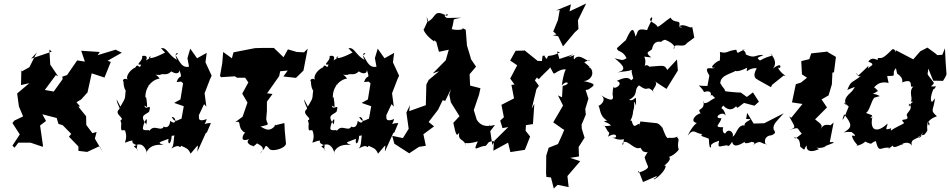

<svg xmlns="http://www.w3.org/2000/svg" viewBox="-20 -839 5428 1097"><path d="M295 -195 314 -131 338 -124 387 -74 374 -58 428 -2V23L478 29L549 -4L570 35L522 -47L532 -85L508 -78L473 -125L472 -175L428 -229L437 -232L417 -255L444 -271L480 -311L504 -420L577 -396L613 -485L595 -492L676 -538L641 -555L538 -524L550 -542L444 -549L465 -487L421 -494L363 -410L336 -401L338 -387L287 -316L236 -325L299 -410L312 -403L267 -470L262 -556L276 -544L158 -504L190 -539L148 -455L99 -428L102 -442L100 -353L148 -364L78 -305L88 -231L112 -174L62 -150L51 -136L93 -71L51 -7L63 5L85 -24H154L225 0V-11L209 -122L243 -148L222 -186L307 -164Z M924 -538C943 -551 858 -500 833 -508C821 -514 872 -529 811 -491C804 -472 842 -530 792 -519C800 -491 746 -466 786 -470C777 -436 768 -484 754 -454C713 -436 691 -386 717 -380C677 -406 680 -363 686 -375C683 -340 707 -289 703 -349C687 -267 708 -297 668 -230L646 -272C651 -236 668 -224 662 -216C626 -186 700 -164 668 -151C682 -93 703 -95 674 -142C665 -67 684 -106 695 -92C717 -27 666 -13 720 -33C760 -42 709 -27 765 -8C751 29 790 31 745 -2C785 -32 812 0 820 37C810 40 829 -23 915 -10C875 -27 888 -24 943 -46C935 -13 957 -5 961 -63C998 -65 1004 -86 982 -87C968 -49 978 -7 958 10C1017 -25 1002 18 1015 -6C1042 7 1055 7 1069 39C1126 -28 1108 -12 1108 27L1156 -79L1162 -82L1185 -136C1135 -136 1148 -112 1161 -159C1092 -131 1127 -194 1114 -176L1146 -244L1159 -230L1149 -306L1179 -384L1189 -406V-407L1154 -483L1161 -537L1106 -506L1067 -561L1051 -507L1060 -458C1010 -446 998 -514 981 -523C1021 -539 963 -549 992 -497C942 -522 934 -572 900 -563ZM1015 -373 1026 -363 1011 -271 975 -251 1030 -232 1017 -161C994 -154 980 -133 961 -171C992 -170 987 -117 953 -149C946 -84 897 -128 917 -116C896 -82 862 -135 832 -89C841 -105 798 -84 796 -106C801 -143 828 -188 816 -128C773 -184 812 -181 832 -201C849 -258 812 -201 805 -236L820 -227C822 -253 812 -310 811 -274C805 -356 870 -376 824 -345C831 -354 858 -387 892 -390C870 -424 846 -410 893 -411C917 -423 930 -403 959 -431C990 -411 1007 -422 1005 -440C1026 -375 1006 -423 989 -370Z M1490 10C1502 -27 1517 19 1528 17C1546 24 1607 10 1614 -17L1607 -93L1605 -136C1549 -124 1530 -113 1557 -128C1517 -70 1481 -115 1467 -115C1530 -131 1507 -122 1501 -159L1505 -206V-258L1537 -302L1506 -306L1575 -404L1581 -432L1624 -436L1599 -402L1671 -394L1714 -436L1715 -442L1738 -561L1717 -540L1676 -542L1625 -557L1600 -512L1545 -565H1476L1437 -564L1314 -540L1305 -506L1255 -542L1250 -479L1237 -405L1243 -398L1322 -403L1334 -395H1443L1374 -405L1399 -368L1364 -304L1394 -253L1366 -172L1324 -141C1366 -153 1331 -115 1375 -83C1392 -85 1368 -78 1366 -52C1363 -29 1406 -40 1424 -57C1364 -28 1414 -6 1427 -5C1412 12 1472 -36 1445 -22C1449 -17 1512 3 1464 38Z M1995 -538C2014 -551 1929 -500 1904 -508C1892 -514 1943 -529 1882 -491C1875 -472 1913 -530 1863 -519C1871 -491 1817 -466 1857 -470C1848 -436 1839 -484 1825 -454C1784 -436 1762 -386 1788 -380C1748 -406 1751 -363 1757 -375C1754 -340 1778 -289 1774 -349C1758 -267 1779 -297 1739 -230L1717 -272C1722 -236 1739 -224 1733 -216C1697 -186 1771 -164 1739 -151C1753 -93 1774 -95 1745 -142C1736 -67 1755 -106 1766 -92C1788 -27 1737 -13 1791 -33C1831 -42 1780 -27 1836 -8C1822 29 1861 31 1816 -2C1856 -32 1883 0 1891 37C1881 40 1900 -23 1986 -10C1946 -27 1959 -24 2014 -46C2006 -13 2028 -5 2032 -63C2069 -65 2075 -86 2053 -87C2039 -49 2049 -7 2029 10C2088 -25 2073 18 2086 -6C2113 7 2126 7 2140 39C2197 -28 2179 -12 2179 27L2227 -79L2233 -82L2256 -136C2206 -136 2219 -112 2232 -159C2163 -131 2198 -194 2185 -176L2217 -244L2230 -230L2220 -306L2250 -384L2260 -406V-407L2225 -483L2232 -537L2177 -506L2138 -561L2122 -507L2131 -458C2081 -446 2069 -514 2052 -523C2092 -539 2034 -549 2063 -497C2013 -522 2005 -572 1971 -563ZM2086 -373 2097 -363 2082 -271 2046 -251 2101 -232 2088 -161C2065 -154 2051 -133 2032 -171C2063 -170 2058 -117 2024 -149C2017 -84 1968 -128 1988 -116C1967 -82 1933 -135 1903 -89C1912 -105 1869 -84 1867 -106C1872 -143 1899 -188 1887 -128C1844 -184 1883 -181 1903 -201C1920 -258 1883 -201 1876 -236L1891 -227C1893 -253 1883 -310 1882 -274C1876 -356 1941 -376 1895 -345C1902 -354 1929 -387 1963 -390C1941 -424 1917 -410 1964 -411C1988 -423 2001 -403 2030 -431C2061 -411 2078 -422 2076 -440C2097 -375 2077 -423 2060 -370Z M2418 -744 2425 -722 2403 -674C2393 -675 2412 -635 2461 -602C2467 -675 2432 -601 2492 -594C2469 -598 2508 -638 2467 -621L2488 -543L2544 -555L2527 -495L2453 -420L2489 -432L2429 -382L2416 -356L2413 -238L2318 -204L2322 -238L2302 -196L2315 -103L2282 -50L2221 -63L2233 -18L2318 37L2374 0L2413 -6L2399 -72L2402 -74L2460 -117L2429 -142L2483 -212L2509 -266L2524 -263L2557 -331L2547 -298L2556 -254L2608 -171L2610 -180L2570 -137C2586 -60 2590 -60 2604 -82C2594 -28 2636 -50 2641 -3C2639 -42 2620 -5 2710 -31C2675 41 2714 -6 2753 -5C2773 -18 2760 -32 2806 -33L2793 -11L2775 -131L2771 -76L2808 -125C2787 -121 2735 -104 2704 -155L2687 -210C2697 -239 2707 -268 2717 -298L2725 -335L2666 -350L2663 -415L2700 -458L2671 -501L2668 -513L2648 -579L2641 -669L2617 -681C2645 -667 2577 -665 2561 -673C2583 -744 2553 -723 2616 -738C2531 -738 2534 -730 2520 -748C2537 -767 2545 -752 2532 -749C2453 -791 2477 -738 2421 -714Z M3140 -424C3147 -406 3166 -444 3211 -443C3217 -445 3201 -434 3190 -351C3219 -386 3246 -358 3195 -348L3191 -283L3168 -294L3197 -236L3141 -140L3198 -100L3204 -98L3193 -71L3168 -16L3115 5L3101 50L3100 153L3102 172L3128 175L3144 238L3166 217L3229 230L3222 167L3295 82L3238 63L3288 55L3286 1L3320 -52L3304 -104L3303 -127L3327 -184L3324 -216L3342 -275L3326 -325L3340 -327C3384 -354 3387 -360 3314 -376C3354 -376 3387 -425 3344 -456C3367 -463 3329 -466 3366 -432C3327 -496 3293 -473 3349 -497C3343 -472 3290 -546 3260 -499C3249 -535 3293 -530 3226 -512C3280 -541 3249 -525 3176 -502C3163 -558 3151 -544 3180 -540C3113 -505 3113 -536 3105 -502C3079 -523 3105 -522 3080 -520C3068 -444 3091 -475 3086 -490L3052 -491L2975 -553V-550L2926 -549L2895 -493L2935 -466L2895 -390L2920 -356L2902 -354L2917 -277L2845 -240L2859 -169L2838 -150L2851 -107L2884 -113L2802 -32L2799 22L2883 -24L2896 30L2979 17L3009 -59L2983 -92L2985 -124L3025 -130L3033 -246L3018 -218L3045 -330L3059 -349L3036 -380C3075 -428 3028 -402 3059 -387C3099 -433 3135 -454 3120 -461ZM3178 -782 3168 -725 3141 -659 3160 -642 3138 -638 3169 -632 3197 -574 3264 -654 3285 -673 3282 -723 3329 -819 3234 -774 3242 -814 3156 -779Z M3608 -404C3580 -362 3558 -376 3597 -375C3579 -377 3582 -414 3504 -377C3551 -361 3483 -321 3486 -345C3488 -351 3480 -333 3480 -298C3487 -274 3483 -250 3412 -296C3450 -271 3414 -239 3399 -234C3410 -226 3402 -177 3449 -150C3408 -143 3450 -146 3471 -122C3411 -110 3427 -138 3442 -108C3460 -68 3468 -94 3454 -58C3509 -93 3513 -40 3477 -55C3537 -23 3561 -58 3544 -44C3543 9 3529 -16 3541 -26C3569 -42 3604 22 3639 5L3653 25C3687 42 3688 11 3663 60C3669 83 3681 106 3683 114C3681 135 3604 158 3630 139L3654 201L3734 166C3711 206 3704 146 3719 186C3776 151 3798 95 3773 109C3806 84 3822 58 3790 54C3791 68 3837 46 3858 16C3845 -26 3868 -40 3849 -53C3854 -69 3850 -46 3802 -52C3788 -40 3776 -81 3760 -122C3773 -66 3774 -119 3734 -135L3639 -145C3627 -99 3633 -126 3634 -132C3614 -130 3602 -97 3589 -149C3571 -151 3592 -145 3598 -206C3601 -226 3603 -236 3600 -204C3608 -242 3597 -283 3614 -236C3615 -319 3613 -256 3574 -268C3633 -301 3598 -325 3631 -351C3693 -305 3669 -362 3718 -311C3690 -321 3748 -353 3722 -374L3788 -331L3853 -436L3848 -499L3792 -439C3778 -473 3763 -462 3689 -458C3682 -470 3662 -469 3662 -456C3684 -530 3626 -516 3701 -511C3653 -547 3703 -543 3706 -562C3709 -574 3717 -608 3758 -600C3775 -614 3755 -602 3780 -612C3840 -587 3838 -564 3829 -559C3831 -603 3883 -558 3905 -593L3947 -624L3935 -686C3926 -670 3890 -710 3859 -688C3902 -681 3848 -678 3862 -693C3868 -732 3835 -700 3811 -738C3785 -722 3759 -695 3737 -685C3730 -710 3672 -715 3704 -741C3713 -730 3697 -718 3677 -667C3613 -681 3628 -655 3611 -630C3598 -690 3586 -678 3551 -599C3578 -630 3573 -626 3505 -564C3507 -539 3535 -556 3560 -507C3535 -489 3529 -498 3492 -506C3548 -461 3560 -439 3508 -425C3545 -433 3575 -429 3606 -447C3569 -444 3605 -398 3598 -375Z M4194 -223 4231 -251 4291 -235 4316 -258 4282 -311 4247 -285 4213 -310C4193 -310 4127 -316 4124 -318C4113 -345 4121 -321 4095 -364C4098 -403 4133 -411 4178 -431C4131 -430 4187 -412 4192 -458C4161 -438 4177 -415 4249 -452C4241 -408 4250 -454 4304 -449C4259 -374 4345 -381 4308 -384L4385 -341L4391 -354L4457 -407C4490 -400 4431 -418 4422 -464C4433 -419 4465 -501 4396 -447C4425 -482 4395 -522 4380 -532C4413 -515 4380 -528 4322 -493C4307 -509 4297 -505 4343 -525C4291 -528 4297 -501 4241 -528C4242 -560 4195 -552 4238 -555C4196 -546 4195 -521 4187 -555C4128 -548 4138 -531 4093 -542C4097 -518 4091 -502 4094 -493C4087 -499 4018 -446 4065 -452C4049 -440 3993 -471 4033 -407L4022 -348C3947 -347 3974 -365 4003 -313C4003 -313 4052 -332 4040 -288C4051 -309 4042 -289 4096 -259C4084 -289 4075 -289 4027 -256C3998 -242 3994 -255 4000 -261C4007 -200 3957 -227 3983 -191C3954 -188 3909 -135 3978 -135C3980 -154 3942 -134 3909 -64C3946 -111 3950 -75 3993 -73C3969 -61 4016 -55 4030 -46C4031 -8 4036 15 4043 -1C4033 -22 4096 -36 4089 -35C4076 19 4096 -10 4151 -10C4124 -15 4137 16 4163 -29C4168 -7 4182 6 4239 -31C4230 -26 4232 -11 4279 -30C4258 -27 4312 -31 4280 -8C4330 -47 4323 -16 4362 -15C4349 -5 4336 -63 4388 -66C4420 -79 4405 -89 4400 -100C4394 -130 4421 -149 4458 -192L4347 -135L4286 -133L4249 -194L4243 -159C4305 -160 4225 -147 4235 -122C4193 -131 4185 -60 4165 -59C4178 -75 4145 -113 4125 -78C4122 -72 4103 -83 4112 -112C4051 -110 4095 -129 4102 -164C4048 -159 4106 -212 4127 -178C4110 -242 4089 -204 4112 -236C4163 -183 4191 -247 4187 -229Z M4645 5C4699 13 4710 -22 4688 4C4690 -10 4758 -21 4740 -27H4721L4743 -139L4693 -96L4733 -122C4673 -136 4682 -109 4652 -83C4689 -120 4678 -125 4637 -157L4705 -225C4695 -240 4684 -256 4674 -271L4714 -294L4733 -357L4736 -424L4745 -426L4756 -514L4703 -545H4715L4615 -534L4604 -501L4558 -490L4562 -414L4591 -395L4556 -367L4527 -358L4505 -254L4565 -245L4501 -166L4489 -174C4519 -115 4537 -110 4486 -96C4552 -113 4528 -112 4561 -75C4503 -30 4533 -53 4510 -61C4536 -44 4550 -53 4552 -1C4588 30 4569 9 4590 -8C4585 10 4596 41 4660 13Z M5388 -414C5384 -463 5381 -513 5379 -563L5364 -526L5335 -524L5328 -531L5279 -567L5238 -546L5198 -500L5098 -552C5095 -520 5100 -565 5078 -557C5016 -493 5016 -511 4995 -507C5002 -478 4969 -527 4941 -487C4997 -466 4934 -462 4938 -439C4940 -472 4960 -476 4882 -406C4866 -446 4873 -390 4900 -406C4848 -364 4843 -381 4821 -325C4875 -347 4869 -348 4848 -318C4819 -291 4793 -268 4820 -234L4803 -250C4801 -266 4855 -192 4834 -242C4798 -147 4783 -132 4803 -186C4852 -125 4848 -111 4801 -82C4841 -93 4883 -72 4838 -91C4884 -55 4863 -65 4847 -64C4857 -20 4900 -1 4871 -5C4899 -10 4939 -33 4915 -34C4975 -5 4948 -23 4984 -33C5004 46 5011 -7 5070 7C5020 9 5095 13 5081 -31C5064 37 5141 -28 5138 -11C5114 -9 5170 -43 5190 -6C5177 -57 5234 -34 5252 -84C5242 -30 5198 -61 5261 -69C5295 -109 5266 -82 5283 -150C5254 -131 5298 -160 5289 -121C5264 -145 5317 -170 5333 -175C5291 -212 5314 -204 5322 -277L5306 -257C5311 -256 5282 -252 5313 -331C5300 -353 5307 -304 5328 -346C5268 -340 5329 -355 5312 -371C5270 -429 5280 -401 5284 -447L5312 -378L5368 -377L5381 -398ZM5107 -414C5100 -428 5135 -395 5132 -391C5138 -384 5134 -354 5139 -370C5212 -395 5165 -328 5200 -346C5167 -317 5200 -272 5183 -260L5218 -252C5178 -279 5172 -196 5173 -248C5207 -213 5148 -193 5163 -175C5177 -142 5110 -170 5146 -136C5126 -121 5111 -122 5057 -84C5080 -75 5064 -100 5073 -107C5025 -88 5051 -113 5051 -133C4993 -78 4946 -88 4965 -174C4951 -140 4974 -181 4942 -163C4993 -184 4937 -184 4928 -195C4948 -200 4963 -281 4979 -282L5007 -290C4958 -318 4944 -283 4995 -319C5012 -298 4965 -369 4961 -326C4973 -331 4990 -381 5057 -365C5042 -429 5054 -397 5055 -405C5114 -403 5067 -417 5099 -449Z"/></svg>

Font: Asimov Aggro
Style: It
Weight: 500
Designer: Google
Version: Version 2.000980; 2014